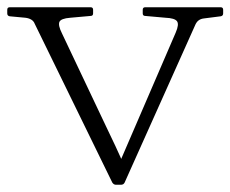

<svg xmlns="http://www.w3.org/2000/svg" viewBox="-51 -508 636 530"><path d="M269 2Q263 2 259 -4L45 -442Q42 -450 35 -454Q28 -458 19 -459L-24 -463Q-31 -464 -31 -471V-481Q-31 -488 -24 -488H199Q206 -488 206 -481V-471Q206 -464 199 -464L143 -459Q117 -457 113 -447.5Q109 -438 120 -416L238 -167Q253 -136 267.5 -105Q282 -74 295 -43L261 -17L434 -418Q444 -441 437.5 -449.5Q431 -458 406 -459L350 -464Q343 -464 343 -471V-481Q343 -488 350 -488H558Q565 -488 565 -481V-471Q565 -464 558 -463L511 -457Q503 -456 497 -451.5Q491 -447 487 -437L293 -4Q290 2 283 2Z"/></svg>

Font: Hahmlet ExtraLight
Style: Regular
Weight: 250
Designer: Minjoo Ham & Mark Frömberg
Foundry: hypertype
Version: Version 1.002